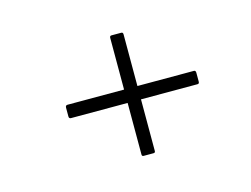

<svg xmlns="http://www.w3.org/2000/svg" viewBox="-59 -566 690 528"><g transform="rotate(-15 286.0 -301.5)"><path d="M292 -130Q287 -130 287 -135V-282H126Q120 -282 120 -288V-313Q120 -320 126 -320H287V-467Q287 -473 292 -473H320Q325 -473 325 -467V-320H486Q491 -320 491 -313V-288Q491 -282 486 -282H325V-135Q325 -130 320 -130Z"/></g></svg>

Font: Sofia Sans Semi Condensed ExtraLight
Style: Italic
Weight: 250
Italic angle: -9°
Version: Version 4.100